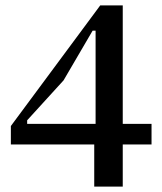

<svg xmlns="http://www.w3.org/2000/svg" viewBox="-20 -672 598 707"><path d="M80 -216H332V-559H321L214 -376L80 -229ZM327 15V-140H20V-208L349 -652H432V-216H538V-140H432V15Z"/></svg>

Font: Source Serif 4 Caption
Style: Regular
Weight: 400
Designer: Frank Grießhammer
Foundry: Adobe Systems Incorporated
Version: Version 4.004;hotconv 1.0.117;makeotfexe 2.5.65602